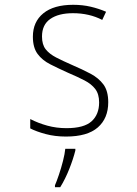

<svg xmlns="http://www.w3.org/2000/svg" viewBox="-20 -559 570 800"><path d="M255 10Q209 10 170 -0.5Q131 -11 106 -24V-63Q139 -46 177 -35.5Q215 -25 257 -25Q330 -25 361.5 -53.5Q393 -82 393 -132Q393 -167 377 -188Q361 -209 332 -224Q303 -239 263 -256Q223 -274 189.5 -291Q156 -308 136.5 -334.5Q117 -361 117 -406Q117 -468 160.5 -503.5Q204 -539 285 -539Q324 -539 358 -531Q392 -523 422 -510L406 -476Q352 -504 284 -504Q224 -504 189.5 -480Q155 -456 155 -407Q155 -373 170.5 -353.5Q186 -334 214 -319.5Q242 -305 281 -288Q323 -270 357 -252Q391 -234 411 -207Q431 -180 431 -133Q431 -66 387.5 -28Q344 10 255 10ZM209 213Q216 197 225.5 169Q235 141 242.5 111.5Q250 82 252 61H294V68Q285 104 268.5 145.5Q252 187 231 221H209Z"/></svg>

Font: Noto Sans Mono Condensed ExtraLight
Style: Regular
Weight: 200
Width: 3
Designer: Monotype Design Team
Foundry: Monotype Imaging Inc.
Version: Version 2.014; ttfautohint (v1.8.4.7-5d5b)